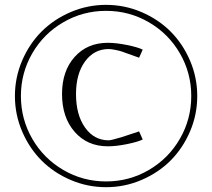

<svg xmlns="http://www.w3.org/2000/svg" viewBox="-20 -716 881 798"><path d="M428.2 -538.1Q462.4 -538.1 507.3 -529.1Q552.2 -520 573.2 -509.8L558.1 -476.1L485.8 -502Q476.1 -505.4 458.5 -508.8Q440.9 -512.2 432.1 -512.2Q371.1 -512.2 333.5 -460.7Q295.9 -409.2 295.9 -325.2Q295.9 -238.8 333.5 -185.8Q371.1 -132.8 432.1 -132.8Q441.4 -132.8 485.8 -146L558.1 -169.9L573.2 -136.2Q552.2 -126 507.3 -116.9Q462.4 -107.9 428.2 -107.9Q342.8 -107.9 290.3 -168Q237.8 -228 237.8 -325.2Q237.8 -420.9 290.3 -479.5Q342.8 -538.1 428.2 -538.1ZM769.8 -464.1Q799.8 -394 799.8 -316.9Q799.8 -239.7 769.8 -169.7Q739.7 -99.6 689 -48.8Q638.2 2 568.1 32Q498 62 420.9 62Q343.8 62 273.7 32Q203.6 2 152.8 -48.8Q102.1 -99.6 72 -169.7Q42 -239.7 42 -316.9Q42 -394 72 -464.1Q102.1 -534.2 152.8 -585Q203.6 -635.7 273.7 -665.8Q343.8 -695.8 420.9 -695.8Q498 -695.8 568.1 -665.8Q638.2 -635.7 689 -585Q739.7 -534.2 769.8 -464.1ZM727.5 -138.9Q774.9 -220.7 774.9 -316.9Q774.9 -413.1 727.5 -494.6Q680.2 -576.2 598.6 -623.5Q517.1 -670.9 420.9 -670.9Q324.7 -670.9 243.2 -623.5Q161.6 -576.2 114.3 -494.6Q66.9 -413.1 66.9 -316.9Q66.9 -220.7 114.3 -138.9Q161.6 -57.1 243.2 -9.5Q324.7 38.1 420.9 38.1Q517.1 38.1 598.6 -9.5Q680.2 -57.1 727.5 -138.9Z"/></svg>

Font: Resagokr
Style: Light
Weight: 300
Designer: gluk
Foundry: gluk
Version: Version 0.95